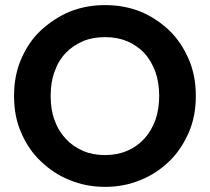

<svg xmlns="http://www.w3.org/2000/svg" viewBox="-20 -728 825 755"><path d="M750 -351.1Q750 -270 722.2 -207Q692.4 -138.7 646 -94.2Q595.2 -44.9 532.2 -20Q468.3 6.8 393.1 6.8Q317.9 6.8 253.9 -20Q190.9 -44.9 140.1 -94.2Q92.8 -138.2 63 -207Q35.2 -270 35.2 -351.1Q35.2 -430.7 63 -495.1Q92.8 -564 140.1 -607.9Q192.4 -656.2 253.9 -682.1Q318.8 -708 393.1 -708Q468.3 -708 533.2 -682.1Q595.7 -655.8 646 -607.9Q692.4 -563.5 722.2 -495.1Q750 -430.7 750 -351.1ZM179.2 -351.1Q179.2 -294.9 194.8 -254.9Q209 -213.9 238.8 -182.1Q266.1 -152.3 306.2 -134.8Q344.2 -118.2 393.1 -118.2Q440.4 -118.2 480 -134.8Q519.5 -151.9 546.9 -182.1Q573.2 -210 590.8 -254.9Q606 -299.3 606 -351.1Q606 -402.3 590.8 -446.8Q572.8 -492.7 546.9 -520Q519.5 -548.8 480 -565.9Q441.4 -582 393.1 -582Q343.3 -582 306.2 -565.9Q265.6 -548.3 238.8 -520Q209 -488.8 194.8 -446.8Q179.2 -406.7 179.2 -351.1Z"/></svg>

Font: PoppinsZ SemiBold
Style: Regular
Weight: 600
Designer: Ninad Kale (Devanagari), Jonny Pinhorn (Latin)
Foundry: Indian Type Foundry
Version: Version 3.002;FEAKit 1.0